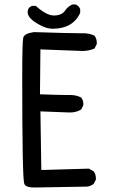

<svg xmlns="http://www.w3.org/2000/svg" viewBox="-20 -831 540 855"><path d="M133 4Q94 4 88 -13Q79 -37 79 -484Q79 -644 83.5 -663Q88 -682 131 -688Q289 -683 334 -683H351Q378 -683 401 -672Q411 -658 411 -641V-635L401 -615Q376 -604 347 -604L160 -611L158 -411Q240 -408 274 -408H293Q319 -408 341 -397Q351 -386 351 -368V-362L341 -343Q319 -330 291 -330L160 -335L164 -74L376 -80L397 -68Q407 -55 407 -37V-31L397 -12Q384 -2 368 0ZM214 -703Q188 -703 159 -719Q103 -748 103 -777Q103 -797 123 -805H139Q187 -762 220 -762Q255 -762 270 -784Q281 -801 302 -811H317Q331 -805 337 -791V-773Q304 -703 214 -703Z"/></svg>

Font: Xiaolai Mono SC
Style: Regular
Weight: 400
Monospace: yes
Designer: LXGW / Nozomi Seto
Version: Version 3.113;September 30, 2024